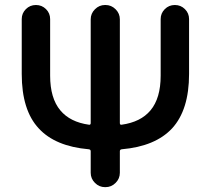

<svg xmlns="http://www.w3.org/2000/svg" viewBox="-20 -774 845 772"><path d="M461.9 -279.3Q461.9 -271.5 468.8 -272.5Q545.9 -283.2 585 -330.1Q626 -378.9 626 -469.7V-697.3Q626 -720.7 642.6 -737.3Q659.2 -753.9 683.1 -753.9Q707 -753.9 723.6 -737.3Q740.2 -720.7 740.2 -697.3V-476.6Q740.2 -332 671.9 -257.8Q604.5 -185.5 469.7 -173.8Q461.9 -172.9 461.9 -166V-79.1Q461.9 -55.7 444.8 -38.6Q427.7 -21.5 404.3 -21.5H402.3Q378.9 -21.5 361.8 -38.6Q344.7 -55.7 344.7 -79.1V-166Q344.7 -172.9 336.9 -173.8Q202.1 -185.5 135.7 -257.8Q67.4 -331.1 67.4 -476.6V-697.3Q67.4 -720.7 84 -737.3Q100.6 -753.9 124.5 -753.9Q148.4 -753.9 165 -737.3Q181.6 -720.7 181.6 -697.3V-469.7Q181.6 -378.9 222.7 -330.1Q261.7 -283.2 337.9 -272.5Q344.7 -271.5 344.7 -279.3V-696.3Q344.7 -719.7 361.8 -736.8Q378.9 -753.9 402.3 -753.9H404.3Q427.7 -753.9 444.8 -736.8Q461.9 -719.7 461.9 -696.3Z"/></svg>

Font: Gen Jyuu Gothic P Medium
Style: Regular
Weight: 500
Designer: [Source Han Sans]
Ryoko NISHIZUKA  (kana & ideographs); Paul D. Hunt (Latin, Greek & Cyrillic); Wenlong ZHANG  (bopomofo
Version: Version 1.002.20150607